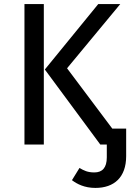

<svg xmlns="http://www.w3.org/2000/svg" viewBox="-20 -709 649 942"><path d="M200 -368 472 0H504V63C504 114 482 137 443 137C410 137 392 128 370 115L333 175C358 194 395 213 448 213C540 213 599 161 599 57V-78H531L309 -374L570 -689H462ZM100 -689V0H195V-689Z"/></svg>

Font: FiraGO Unicode
Style: Regular
Weight: 400
Designer: bBox Type
Foundry: bBox Type GmbH
Version: Version 1.001;PS 001.001;hotconv 1.0.88;makeotf.lib2.5.64775